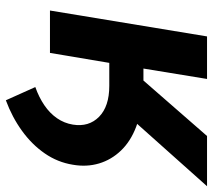

<svg xmlns="http://www.w3.org/2000/svg" viewBox="-56 -524 730 659"><g transform="rotate(90 309.5 -194.0)"><path d="M121.1 -203.6 139.2 -314.5H300.3Q365.7 -314.5 415 -295.7Q464.4 -276.9 496.1 -243.9Q527.8 -210.9 540.5 -168.5Q553.2 -126 544.9 -78.6Q536.6 -26.4 506.1 17.8Q475.6 62 428.7 95.9Q381.8 129.9 323.7 151.4L278.3 50.3Q314 37.6 341.1 19Q368.2 0.5 385.3 -24.2Q402.3 -48.8 407.2 -78.6Q416 -133.3 380.4 -168.5Q344.7 -203.6 274.4 -203.6ZM15.6 0 104.5 -539.1H250.5L214.8 -320.8H255.9L446.3 -539.1H618.7L319.3 -203.6H195.3L161.1 0Z"/></g></svg>

Font: Inter 18pt
Style: Bold Italic
Weight: 700
Italic angle: -9.3988°
Designer: Rasmus Andersson
Foundry: rsms
Version: Version 4.001;git-66647c0bb